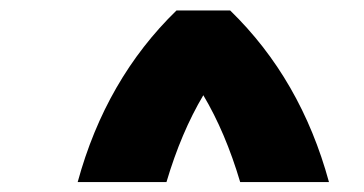

<svg xmlns="http://www.w3.org/2000/svg" viewBox="-20 -937 707 373"><path d="M130.9 -583.3Q185.5 -783.2 322.9 -916.7H427.1Q564.5 -783.2 619.1 -583.3H446.6Q418 -679.7 375 -752Q332 -679.7 303.4 -583.3Z"/></svg>

Font: TypoPRO Monoid
Style: Bold
Weight: 700
Width: 4
Monospace: yes
Designer: Andreas Larsen (@larsenwork)
Version: Version 0.61